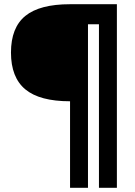

<svg xmlns="http://www.w3.org/2000/svg" viewBox="-20 -750 640 910"><path d="M312 -270Q168 -270 100 -326.5Q32 -383 32 -501Q32 -619 100 -674.5Q168 -730 312 -730H534V140H449V-635H397V140H312Z"/></svg>

Font: M PLUS Code Latin 60 Medium
Style: Regular
Weight: 500
Width: 7
Monospace: yes
Designer: Coji Morishita
Foundry: UNDERFOREST DESIGN
Version: Version 1.005; ttfautohint (v1.8.3)